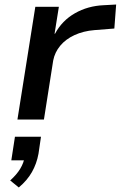

<svg xmlns="http://www.w3.org/2000/svg" viewBox="-20 -528 533 848"><path d="M57 0 136 -498H240L221 -379H223Q254 -437 311 -469.5Q368 -502 438 -505L493 -508L485 -402L397 -395Q348 -391 309 -373Q270 -355 246 -326Q222 -297 215 -261L174 0ZM63 300 25 269Q54 243 69.5 217Q85 191 89 165L105 180H30L46 76H161L150 151Q142 195 121 232Q100 269 63 300Z"/></svg>

Font: Nunito Sans 7pt SemiExpanded SemiBold
Style: Italic
Weight: 600
Width: 6
Italic angle: -9°
Designer: Vernon Adams
Foundry: Vernon Adams
Version: Version 3.101;gftools[0.9.27]